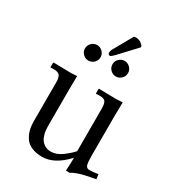

<svg xmlns="http://www.w3.org/2000/svg" viewBox="-183 -855 883 972"><g transform="rotate(30 258.5 -368.5)"><path d="M312.5 -746.6Q317.4 -749 324.2 -749Q347.7 -749 363.3 -731.9Q363.3 -731.9 368.7 -727.5L370.6 -718.3L278.8 -620.1Q262.2 -602.5 255.9 -602.5Q251 -602.5 247.6 -605.7Q244.1 -608.9 244.1 -613.3Q244.1 -625 249 -633.8ZM302 -540.3Q288.6 -553.7 288.6 -572.3Q288.6 -590.8 302 -604.2Q315.4 -617.7 334 -617.7Q352.5 -617.7 366 -604.2Q379.4 -590.8 379.4 -572.3Q379.4 -553.7 366 -540.3Q352.5 -526.9 334 -526.9Q315.4 -526.9 302 -540.3ZM141.4 -540.3Q127.9 -553.7 127.9 -572.3Q127.9 -590.8 141.4 -604.2Q154.8 -617.7 173.3 -617.7Q191.9 -617.7 205.3 -604.2Q218.8 -590.8 218.8 -572.3Q218.8 -553.7 205.3 -540.3Q191.9 -526.9 173.3 -526.9Q154.8 -526.9 141.4 -540.3ZM428.7 -116.2Q428.7 -78.1 433.8 -64Q439 -49.8 454.1 -49.8Q477.1 -49.8 505.4 -54.7L509.3 -27.3Q471.2 -20 450.9 -15.6Q430.7 -11.2 408.9 -3.7Q387.2 3.9 376.5 12.2H354L356.9 -62H354Q285.2 12.2 213.4 12.2Q177.7 12.2 152.1 1Q126.5 -10.3 113 -30.3Q99.6 -50.3 93.8 -73Q87.9 -95.7 87.9 -123.5V-351.6Q87.9 -378.4 78.9 -390.1Q69.8 -401.9 43.9 -401.9Q37.1 -401.9 27.3 -400.9L24.4 -402.3V-428.2L27.3 -430.7Q94.7 -428.7 127 -428.7L163.6 -430.7L162.6 -351.1V-137.7Q162.6 -112.3 167.7 -93Q172.9 -73.7 180.7 -62.5Q188.5 -51.3 199.2 -44.2Q210 -37.1 219.5 -34.9Q229 -32.7 238.8 -32.7Q271.5 -32.7 303.7 -56.6Q337.9 -82.5 354 -101.6V-349.1Q354 -378.4 346.2 -390.1Q338.4 -401.9 312 -401.9Q298.8 -401.9 292 -400.9L290 -403.3V-427.7L292 -430.7Q362.8 -428.7 390.6 -428.7L430.2 -430.7L428.7 -352.1Z"/></g></svg>

Font: Libertinage
Style: f
Weight: 400
Designer: OSP
Foundry: OSP
Version: Version 1.0; 2008; OFL relea